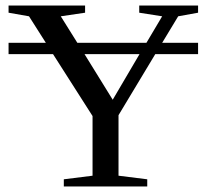

<svg xmlns="http://www.w3.org/2000/svg" viewBox="-20 -675 762 695"><path d="M697 -479H542L409 -258V-39L513 -26V0H211V-26L315 -39V-255L172 -479H11V-520H146L85 -616L11 -629V-655H288V-629L200 -616L260 -520H510L567 -616L484 -629V-655H697V-629L625 -616L567 -520H697ZM388 -314 485 -479H286Z"/></svg>

Font: Libra Serif Modern
Style: Regular
Weight: 400
Designer: Stefan Peev, Context Ltd
Foundry: Stefan Peev, Context Ltd
Version: Version 1.000